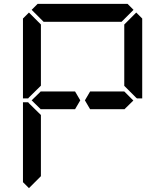

<svg xmlns="http://www.w3.org/2000/svg" viewBox="-20 -1020 856 995"><path d="M144 -969 175 -1000H641L672 -969L610 -907H590H454H362H226H206ZM686 -955 717 -924V-510H690L685 -514L624 -575V-607V-782V-887V-893ZM130 -45 99 -76V-490H126L130 -485L192 -424V-218V-113V-107ZM130 -515 126 -510H99V-924L130 -955L192 -893V-887V-782V-576ZM144 -500 192 -547V-546H328H369L396 -500L369 -454H212H209H192V-453ZM624 -546 671 -499 624 -453V-454H606H604H475H454H447L420 -500L447 -546H454H475H488Z"/></svg>

Font: DSEG14 Classic
Style: Regular
Weight: 400
Designer: Keshikan(Twitter:@keshinomi_88pro)
Version: Version 0.46